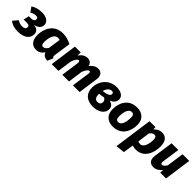

<svg xmlns="http://www.w3.org/2000/svg" viewBox="285 -1937 3549 3549"><g transform="rotate(45 2059.5 -163.0)"><path d="M265 -551C179 -551 108 -531 44 -490L112 -395C150 -417 181 -430 226 -430C260 -430 280 -418 280 -387C280 -352 252 -328 202 -328H140L114 -217H200C251 -217 268 -197 268 -167C268 -132 242 -106 185 -106C141 -106 105 -116 61 -145L-22 -48C30 -6 98 19 190 19C377 19 448 -70 448 -161C448 -227 406 -274 322 -283C411 -299 458 -349 458 -415C458 -501 377 -551 265 -551Z M808 -551C578 -551 496 -350 496 -196C496 -65 557 19 670 19C743 19 792 -20 829 -73C847 -16 900 11 961 15L1011 -99C984 -110 983 -128 987 -162L1035 -492C963 -533 882 -551 808 -551ZM802 -427C822 -427 835 -424 852 -419L817 -178C790 -134 760 -111 728 -111C700 -111 677 -126 677 -196C677 -295 708 -427 802 -427Z M1732 -551C1673 -551 1612 -514 1571 -456C1560 -517 1517 -551 1454 -551C1390 -551 1331 -513 1290 -450L1291 -533H1139L1065 0H1240L1281 -287C1307 -361 1340 -406 1368 -406C1385 -406 1397 -395 1391 -346L1342 0H1517L1557 -291C1586 -362 1618 -406 1647 -406C1664 -406 1676 -395 1669 -346L1619 0H1794L1849 -390C1863 -491 1816 -551 1732 -551Z M2216 -551C2010 -551 1897 -380 1897 -222C1897 -62 2000 19 2156 19C2281 19 2407 -38 2407 -165C2407 -234 2358 -267 2300 -283C2375 -315 2409 -358 2409 -420C2409 -505 2324 -551 2216 -551ZM2203 -438C2232 -438 2246 -422 2246 -399C2246 -353 2191 -326 2082 -315C2100 -384 2143 -438 2203 -438ZM2185 -250C2213 -232 2233 -209 2233 -176C2233 -125 2198 -102 2158 -102C2103 -102 2071 -138 2071 -216C2071 -221 2071 -227 2072 -232C2114 -236 2151 -242 2185 -250Z M2676 19C2905 19 2979 -170 2980 -323C2981 -463 2896 -551 2751 -551C2523 -551 2448 -364 2448 -210C2448 -67 2532 19 2676 19ZM2690 -111C2647 -111 2627 -137 2627 -200C2627 -275 2643 -422 2738 -422C2781 -422 2802 -396 2801 -333C2800 -258 2784 -111 2690 -111Z M2983 225 3158 206 3188 4C3206 11 3235 19 3282 19C3495 19 3565 -190 3565 -344C3565 -476 3510 -551 3400 -551C3354 -551 3298 -532 3245 -476L3244 -533H3089ZM3265 -110C3241 -110 3223 -115 3207 -121L3241 -365C3268 -402 3298 -422 3331 -422C3361 -422 3385 -406 3385 -338C3385 -244 3354 -110 3265 -110Z M3737 19C3803 19 3859 -17 3904 -73L3901 0H4053L4127 -533H3952L3905 -195C3879 -156 3850 -124 3821 -124C3799 -124 3785 -136 3792 -183L3841 -533H3666L3612 -151C3598 -49 3638 19 3737 19Z"/></g></svg>

Font: Fira Sans ExtraBold
Style: Italic
Weight: 800
Italic angle: -8°
Designer: bBox Type GmbH & Carrois Corporate GbR & Edenspiekermann AG
Foundry: bBox Type GmbH & Carrois Corporate GbR & Edenspiekermann AG
Version: Version 4.301;PS 004.301;hotconv 1.0.88;makeotf.lib2.5.64775